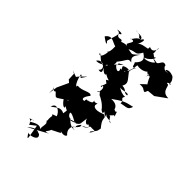

<svg xmlns="http://www.w3.org/2000/svg" viewBox="-355 -1039 1576 1576"><g transform="rotate(45 433.5 -251.0)"><path d="M176 -252 179 -189 201 -170 155 -71 144 6C142 -88 159 -35 135 -55C154 -25 189 -39 162 -53C224 1 184 8 302 -70C291 -47 256 -64 266 -66C232 -86 291 11 320 -1C296 -35 354 14 398 27C364 -10 375 -24 457 24C389 37 434 51 478 17C462 13 461 21 475 26C514 0 499 7 513 -80C502 -42 568 -3 549 -62C544 -20 591 -48 567 -32C589 -14 501 19 529 6C554 -20 553 2 580 -41C623 -34 651 -60 603 8C617 -25 614 2 605 -11C656 -70 638 -47 650 -89C596 -155 618 -149 599 -208C611 -176 667 -198 674 -175C645 -186 627 -210 661 -179C606 -241 665 -195 624 -217C686 -274 623 -251 660 -239C632 -320 660 -255 621 -279C615 -265 628 -328 538 -322C617 -377 629 -386 712 -403C695 -353 681 -365 618 -351C623 -392 580 -378 607 -414C573 -412 543 -426 517 -445C541 -422 614 -468 610 -434C565 -431 584 -461 526 -464C553 -512 527 -523 481 -585C501 -583 456 -609 415 -580C442 -497 535 -518 482 -553C473 -470 511 -471 501 -528C543 -484 472 -564 452 -559C448 -567 498 -559 411 -550C432 -541 424 -494 373 -544C370 -558 384 -541 375 -572C427 -595 436 -611 354 -537C375 -610 288 -556 332 -602C283 -575 315 -586 334 -547C419 -639 391 -659 443 -650C416 -676 405 -689 453 -748C385 -689 413 -703 350 -711C415 -747 419 -708 456 -777C479 -761 528 -734 463 -672C482 -638 464 -614 517 -655C477 -633 494 -580 466 -580C490 -603 493 -657 495 -669C558 -655 606 -690 614 -726C600 -723 569 -675 623 -675C590 -644 632 -657 601 -684C661 -661 608 -701 670 -606C695 -643 677 -632 617 -573C677 -577 661 -559 693 -555L705 -582L771 -588L867 -657C774 -657 809 -745 773 -736C753 -744 835 -770 787 -743C802 -808 710 -831 779 -799C697 -851 656 -783 717 -806C674 -777 646 -842 664 -829C612 -861 619 -796 590 -795C554 -806 532 -798 581 -790C574 -764 488 -736 493 -756C522 -757 579 -824 550 -819C551 -794 513 -855 511 -817C534 -836 504 -879 524 -892C510 -827 478 -843 463 -848C448 -785 524 -787 493 -839C467 -818 387 -827 372 -792C407 -871 379 -867 364 -832C368 -875 314 -855 280 -865C362 -860 321 -841 358 -837C323 -826 300 -763 302 -786C376 -801 284 -727 318 -726C320 -712 325 -734 264 -711C257 -747 223 -695 203 -744C248 -763 199 -769 170 -759C228 -757 197 -721 177 -635C227 -583 129 -647 138 -650C181 -700 207 -665 257 -650C262 -536 217 -594 248 -573C241 -499 207 -501 206 -524C245 -505 241 -478 316 -463C282 -477 348 -526 313 -483C310 -508 290 -452 229 -456C265 -514 342 -452 295 -418C314 -414 345 -411 312 -459C369 -400 377 -444 355 -444C421 -400 432 -428 397 -403C449 -353 458 -392 425 -407C418 -339 384 -330 417 -337C395 -358 446 -359 424 -290C409 -259 416 -328 448 -277C509 -250 541 -213 545 -203C586 -175 577 -193 550 -290C558 -215 559 -217 602 -186C598 -155 607 -206 571 -185C506 -159 467 -176 487 -215C428 -189 458 -251 450 -193C414 -164 356 -175 430 -180C392 -183 374 -168 431 -94C456 -117 408 -167 433 -193C404 -137 331 -134 400 -219C383 -252 321 -194 268 -205C254 -180 293 -176 253 -200C285 -173 236 -194 220 -290C258 -282 212 -226 267 -307C278 -325 244 -282 232 -278L206 -245L149 -266ZM343 40C294 13 269 51 232 74C247 8 310 53 323 95C265 115 279 105 348 153C317 94 280 89 295 187C294 185 331 229 363 167C291 180 396 176 403 133C405 152 301 156 289 178C319 194 292 237 301 267C281 239 243 255 198 282C218 311 172 250 217 253C136 276 201 247 211 305L263 265L283 385L272 387C281 373 293 420 251 351C259 373 376 345 321 299C314 308 289 259 214 330C335 265 265 302 379 240C313 265 372 224 368 207C454 161 463 171 410 148C438 164 489 172 494 145C444 104 474 40 507 51C501 49 473 51 516 1C540 38 434 70 509 72C443 83 403 5 411 31L349 -2Z"/></g></svg>

Font: Hussar Lance
Style: ExBdObl
Weight: 700
Foundry: Cannot Into Space Fonts, PlusOne Fonts
Version: Version 2.270